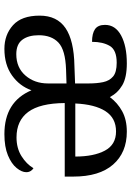

<svg xmlns="http://www.w3.org/2000/svg" viewBox="118 -704 596 872"><g transform="rotate(90 416.0 -268.0)"><path d="M202 10Q138 10 94.5 -29Q51 -68 51 -150Q51 -229 107.5 -267.5Q164 -306 279 -308L359 -311V-373Q359 -410 353 -438.5Q347 -467 327.5 -483.5Q308 -500 265 -500Q207 -500 188.5 -468.5Q170 -437 170 -388Q132 -388 112.5 -401.5Q93 -415 93 -447Q93 -494 141 -520Q189 -546 268 -546Q332 -546 367 -525.5Q402 -505 421 -469Q447 -504 485.5 -525Q524 -546 578 -546Q673 -546 727.5 -483.5Q782 -421 782 -303V-264H448Q449 -151 488.5 -98Q528 -45 604 -45Q653 -45 689 -67.5Q725 -90 744 -122Q751 -118 756.5 -109.5Q762 -101 762 -89Q762 -69 743 -45.5Q724 -22 685.5 -6Q647 10 589 10Q442 10 390 -113Q371 -59 322.5 -24.5Q274 10 202 10ZM691 -312Q691 -396 664 -446.5Q637 -497 577 -497Q516 -497 485 -449Q454 -401 450 -312ZM226 -44Q287 -44 323 -85.5Q359 -127 359 -188V-272L296 -270Q207 -267 173.5 -235.5Q140 -204 140 -146Q140 -99 160.5 -71.5Q181 -44 226 -44Z"/></g></svg>

Font: Noto Serif Hentaigana
Style: Regular
Weight: 400
Designer: Kazuhiro Yamada
Foundry: nipponia
Version: Version 1.000; ttfautohint (v1.8.4.7-5d5b)